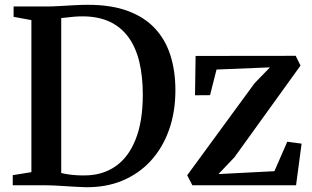

<svg xmlns="http://www.w3.org/2000/svg" viewBox="-20 -770 1297 798"><path d="M334 8Q314.5 7.5 292.8 6.2Q271 5 248.8 3.5Q226.5 2 206 1Q185.5 0 169 0H33V-42L110.5 -54.5V-686.5L36.5 -700V-743H167.5Q197 -743 226.8 -744.8Q256.5 -746.5 286.2 -748.2Q316 -750 346 -750Q442.5 -750 511.2 -724.5Q580 -699 623.8 -652.2Q667.5 -605.5 688.2 -540.2Q709 -475 709 -395Q709 -305 682.5 -230.2Q656 -155.5 606.8 -101.8Q557.5 -48 488.5 -19.2Q419.5 9.5 334 8ZM336 -41Q408 -42 461.5 -79.8Q515 -117.5 544.2 -192Q573.5 -266.5 573.5 -376Q573.5 -453.5 558.8 -514Q544 -574.5 513 -616.5Q482 -658.5 434.8 -680.2Q387.5 -702 323 -702Q304 -702 287 -700.5Q270 -699 256.5 -697.2Q243 -695.5 234.5 -695V-51Q250 -47 267 -44.8Q284 -42.5 301.5 -41.5Q319 -40.5 336 -41ZM1102 -490 880 -481 853 -374.5 790.5 -374 793 -537.5 1209 -538 1229 -497.5 954.5 -116.5 888 -46.5 1120.5 -58.5 1174 -181 1233.5 -173 1210.5 0H779.5L758 -41.5L1038 -424Z"/></svg>

Font: Merriweather 60pt SemiBold
Style: Regular
Weight: 600
Version: Version 2.100